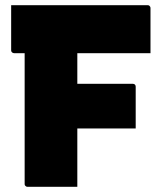

<svg xmlns="http://www.w3.org/2000/svg" viewBox="-20 -720 640 740"><path d="M278 0Q231 0 182.5 0Q134 0 86 0Q83 0 80.5 -1.5Q78 -3 76.5 -5Q75 -7 75 -11Q75 -91 75 -169Q75 -247 75 -324.5Q75 -402 75 -480.5Q75 -559 75 -638H292L278 -617Q278 -570 278 -523.5Q278 -477 278 -432Q278 -376 278 -321.5Q278 -267 278 -211.5Q278 -156 278 -98Q278 -71 278 -46Q278 -21 278 0ZM23 -700H548Q553 -700 555 -698.5Q557 -697 558.5 -694.5Q560 -692 560 -689Q560 -666 560 -634Q560 -602 560 -570Q560 -538 560 -515H35Q32 -515 29 -516.5Q26 -518 24.5 -520.5Q23 -523 23 -526Q23 -571 23 -613.5Q23 -656 23 -700ZM179 -397H492Q497 -397 500 -394Q503 -391 503 -386Q503 -363 503 -334Q503 -305 503 -276Q503 -247 503 -225H179Z"/></svg>

Font: Recursive Monospace Black
Style: Regular
Weight: 900
Version: Version 1.047